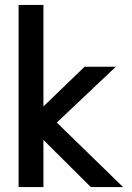

<svg xmlns="http://www.w3.org/2000/svg" viewBox="-20 -754 534 774"><path d="M55 -734H155V-325L321 -485H447L209 -260L476 0H346L155 -190V0H55Z"/></svg>

Font: Niramit Medium
Style: Regular
Weight: 500
Designer: Katatrad Aksorn Co.,Ltd.
Foundry: Cadson Demak Co.,Ltd.
Version: Version 1.000; ttfautohint (v1.6)